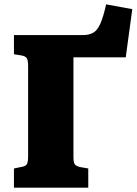

<svg xmlns="http://www.w3.org/2000/svg" viewBox="-20 -861 627 881"><path d="M44 0V-88L78 -95Q97 -98 103 -107Q109 -116 109 -146V-558Q109 -585 102.5 -594.5Q96 -604 76 -607L44 -612V-700H360Q389 -700 408 -711Q427 -722 440.5 -752.5Q454 -783 467 -841L587 -819L557 -598H317V-142Q317 -114 324 -106Q331 -98 350 -94L385 -88V0Z"/></svg>

Font: Literata 12pt ExtraBold
Style: Regular
Weight: 800
Designer: Latin by Veronika Burian and Jose Scaglione. Greek by Irene Vlachou. Cyrillic by Vera Evstafieva.
Foundry: TypeTogether
Version: Version 3.002